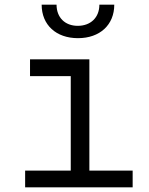

<svg xmlns="http://www.w3.org/2000/svg" viewBox="-20 -805 640 825"><path d="M315 -641C409 -641 471 -698 471 -785H407C407 -730 370 -694 314 -694C259 -694 223 -730 223 -785H159C159 -698 221 -641 315 -641ZM88 0H550V-72H364V-550H109V-478H284V-72H88Z"/></svg>

Font: JetBrains Mono Light
Style: Regular
Weight: 336
Monospace: yes
Designer: Philipp Nurullin, Konstantin Bulenkov
Foundry: JetBrains
Version: Version 2.305